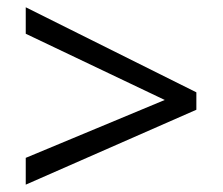

<svg xmlns="http://www.w3.org/2000/svg" viewBox="-20 -626 612 528"><path d="M520 -324.2 50.8 -118.2V-191.9L433.1 -351.1L50.8 -533.2V-606L520 -372.1Z"/></svg>

Font: OpenSansEmoji
Style: Regular
Weight: 400
Foundry: MorbZ
Version: Version 1.000;PS 001.000;hotconv 1.0.70;makeotf.lib2.5.58329